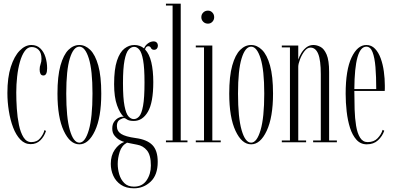

<svg xmlns="http://www.w3.org/2000/svg" viewBox="-20 -770 2130 1039"><path d="M146 10Q114 10 90.2 -14.8Q66.5 -39.5 51 -80.2Q35.5 -121 27.8 -170Q20 -219 20 -267Q20 -350.5 38.5 -408.2Q57 -466 86.8 -496.2Q116.5 -526.5 150 -526.5Q179 -526.5 198 -508.2Q217 -490 226 -461Q235 -432 235 -400.5Q235 -361.5 215 -361.5Q203.5 -361.5 199 -370.8Q194.5 -380 194.5 -394Q194.5 -409 199.5 -422.8Q204.5 -436.5 204.5 -451.5Q204.5 -484.5 189.2 -500Q174 -515.5 151 -515.5Q129.5 -515.5 113.8 -493.5Q98 -471.5 87.8 -435.2Q77.5 -399 72.8 -355.8Q68 -312.5 68 -269.5Q68 -228.5 71 -182Q74 -135.5 82.5 -94.2Q91 -53 107.2 -27Q123.5 -1 149.5 -1Q180.5 -1 198.2 -23Q216 -45 220.5 -66L229 -61.5Q219.5 -31.5 198.5 -10.8Q177.5 10 146 10Z M409.5 11Q359 11 325 -62Q291 -135 291 -263.5Q291 -357.5 307.2 -415.5Q323.5 -473.5 350.2 -500Q377 -526.5 409.5 -526.5Q441.5 -526.5 468.5 -500Q495.5 -473.5 511.8 -415.5Q528 -357.5 528 -263.5Q528 -135 493.8 -62Q459.5 11 409.5 11ZM409.5 2Q440.5 2 460.5 -65.8Q480.5 -133.5 480.5 -263.5Q480.5 -391 460.5 -454.2Q440.5 -517.5 409.5 -517.5Q377.5 -517.5 358 -454.2Q338.5 -391 338.5 -263.5Q338.5 -133.5 358 -65.8Q377.5 2 409.5 2Z M705 249Q662.5 249 634.5 230Q606.5 211 593 180.8Q579.5 150.5 579.5 116.5Q579.5 71.5 601 40.2Q622.5 9 652.5 -2Q644.5 -3.5 629 -11.5Q613.5 -19.5 600.5 -35Q587.5 -50.5 587.5 -74Q587.5 -97 597.5 -111Q607.5 -125 620.2 -131.8Q633 -138.5 642 -138.5Q643.5 -138.5 646.2 -138.2Q649 -138 650 -137.5Q629.5 -155.5 613.5 -199.8Q597.5 -244 597.5 -314.5Q597.5 -395.5 613 -441.8Q628.5 -488 653.5 -507.2Q678.5 -526.5 707 -526.5Q737.5 -526.5 759.5 -508Q765 -523.5 780 -534.8Q795 -546 811 -546Q822.5 -546 828.5 -539.2Q834.5 -532.5 834.5 -523Q834.5 -513.5 829 -507Q823.5 -500.5 814 -500.5Q801.5 -500.5 797 -510.2Q792.5 -520 782.5 -520Q769.5 -520 765 -502.5Q788 -478.5 798.8 -433.2Q809.5 -388 809.5 -325.5Q809.5 -215.5 780.5 -165.5Q751.5 -115.5 704 -115.5Q682 -115.5 670.2 -121.8Q658.5 -128 656.5 -130Q655.5 -131 651.5 -131Q642.5 -131 627.5 -121.8Q612.5 -112.5 612.5 -88Q612.5 -60 635.8 -45.2Q659 -30.5 713.5 -23Q775 -15 804.2 14.5Q833.5 44 833.5 106Q833.5 177 795.2 213Q757 249 705 249ZM704 -125.5Q720 -125.5 733.2 -140.2Q746.5 -155 754.2 -197.5Q762 -240 762 -323.5Q762 -402.5 754.5 -444Q747 -485.5 734.2 -501Q721.5 -516.5 706 -516.5Q689.5 -516.5 675.8 -501Q662 -485.5 653.8 -443Q645.5 -400.5 645.5 -320.5Q645.5 -238.5 653.8 -196.8Q662 -155 675.2 -140.2Q688.5 -125.5 704 -125.5ZM705 240Q750 240 773.2 206Q796.5 172 796.5 125.5Q796.5 70 775.5 44.2Q754.5 18.5 722 13Q697 8.5 685.8 5.8Q674.5 3 667.5 2Q638.5 17.5 627.8 51.5Q617 85.5 617 117Q617 144.5 625.2 173Q633.5 201.5 652.8 220.8Q672 240 705 240Z M878 0V-10H914V-740H878V-750H958V-10H994.5V0Z M1105.5 -642Q1090 -642 1079.8 -652.2Q1069.5 -662.5 1069.5 -677Q1069.5 -692 1079.8 -702.2Q1090 -712.5 1105.5 -712.5Q1119.5 -712.5 1129.2 -702.2Q1139 -692 1139 -677Q1139 -662.5 1129.2 -652.2Q1119.5 -642 1105.5 -642ZM1039.5 0V-10H1084V-513.5H1039.5V-523.5H1129V-10H1174.5V0Z M1339 11Q1288.5 11 1254.5 -62Q1220.5 -135 1220.5 -263.5Q1220.5 -357.5 1236.8 -415.5Q1253 -473.5 1279.8 -500Q1306.5 -526.5 1339 -526.5Q1371 -526.5 1398 -500Q1425 -473.5 1441.2 -415.5Q1457.5 -357.5 1457.5 -263.5Q1457.5 -135 1423.2 -62Q1389 11 1339 11ZM1339 2Q1370 2 1390 -65.8Q1410 -133.5 1410 -263.5Q1410 -391 1390 -454.2Q1370 -517.5 1339 -517.5Q1307 -517.5 1287.5 -454.2Q1268 -391 1268 -263.5Q1268 -133.5 1287.5 -65.8Q1307 2 1339 2Z M1505 0V-10H1549V-513.5H1505V-523.5H1594V-447.5Q1599.5 -464.5 1610.5 -482.8Q1621.5 -501 1638 -513.8Q1654.5 -526.5 1676 -526.5Q1695 -526.5 1714.5 -516.2Q1734 -506 1747.5 -474.8Q1761 -443.5 1761 -380.5V-10H1803V0H1674.5V-10H1716V-368Q1716 -444 1702 -478.2Q1688 -512.5 1660 -512.5Q1642.5 -512.5 1627.5 -492.8Q1612.5 -473 1603.2 -448.2Q1594 -423.5 1594 -409V-10H1636.5V0Z M1964.5 11Q1931.5 11 1909.2 -13.5Q1887 -38 1874.2 -78Q1861.5 -118 1856 -166.5Q1850.5 -215 1850.5 -262.5Q1850.5 -391.5 1882.5 -459Q1914.5 -526.5 1962.5 -526.5Q1990 -526.5 2009.2 -506.5Q2028.5 -486.5 2040.2 -454Q2052 -421.5 2057.2 -383Q2062.5 -344.5 2062.5 -307Q2062.5 -299.5 2062.5 -292.2Q2062.5 -285 2062 -278H1897.5V-275.5Q1897.5 -227 1899 -178.2Q1900.5 -129.5 1907 -89.5Q1913.5 -49.5 1928.5 -25.2Q1943.5 -1 1969.5 -1Q2003.5 -1 2023.5 -22Q2043.5 -43 2050.5 -67.5L2059.5 -62.5Q2049 -32.5 2025.5 -10.8Q2002 11 1964.5 11ZM1962.5 -517.5Q1899 -517.5 1897.5 -288H2016Q2016 -355 2011.8 -406.8Q2007.5 -458.5 1996 -488Q1984.5 -517.5 1962.5 -517.5Z"/></svg>

Font: Imbue 100pt ExtraLight
Style: Regular
Weight: 200
Designer: Tyler Finck
Foundry: Etcetera Type Company
Version: Version 1.102; ttfautohint (v1.8.3)